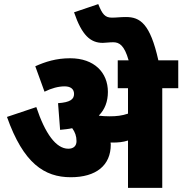

<svg xmlns="http://www.w3.org/2000/svg" viewBox="-20 -916 889 936"><path d="M520 -211C520 -214 519 -218 519 -221C523 -221 526 -221 530 -221C555 -221 580 -223 604 -231V0H771V-486H849V-622H752C712 -801 663 -833 594 -833C567 -833 548 -830 526 -830C492 -830 479 -846 459 -896L341 -856C379 -744 421 -707 481 -707C493 -707 512 -710 532 -710C561 -710 586 -696 607 -622H554V-486H604V-362C575 -352 547 -349 515 -349C495 -349 478 -350 463 -352L462 -353C491 -382 506 -421 506 -468C506 -562 440 -632 322 -632C254 -632 201 -615 152 -593L197 -469C231 -486 265 -495 295 -495C323 -495 341 -483 341 -458C341 -432 322 -417 263 -413L273 -283C294 -285 314 -287 332 -291C346 -272 353 -252 353 -228C353 -205 339 -191 313 -191C253 -191 200 -265 157 -394L14 -346C94 -120 196 -52 325 -52C449 -52 520 -110 520 -211Z"/></svg>

Font: Noto Sans Devanagari UI SemiCondensed Black
Style: Regular
Weight: 900
Width: 4
Designer: Jelle Bosma - Monotype Design Team
Foundry: Monotype Imaging Inc.
Version: Version 2.004